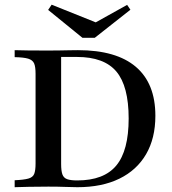

<svg xmlns="http://www.w3.org/2000/svg" viewBox="-20 -780 717 800"><path d="M41.1 0V-29Q79 -30.6 98 -35.9Q116.9 -41.1 122.6 -55.6Q128.2 -70.2 128.2 -98.4V-472.6Q128.2 -501.6 122.2 -515.7Q116.1 -529.8 97.6 -535.5Q79 -541.1 41.1 -541.9V-571Q64.5 -570.2 98.4 -569.8Q132.3 -569.4 180.6 -569.4Q204 -569.4 227 -569.8Q250 -570.2 270.6 -570.6Q291.1 -571 304.8 -571Q464.5 -571 546 -501.6Q627.4 -432.3 627.4 -297.6Q627.4 -204 588.7 -137.5Q550 -71 477.4 -35.5Q404.8 0 302.4 0Q282.3 0 252.4 -1.2Q222.6 -2.4 181.5 -2.4Q138.7 -2.4 100.8 -1.6Q62.9 -0.8 41.1 0ZM301.6 -28.2Q412.9 -28.2 464.5 -90.3Q516.1 -152.4 516.1 -286.3Q516.1 -421 464.9 -481.9Q413.7 -542.7 300.8 -542.7H234.7V-96.8Q234.7 -68.5 239.9 -53.6Q245.2 -38.7 259.7 -33.5Q274.2 -28.2 301.6 -28.2ZM509.7 -759.7 523.4 -739.5 375 -622.6H323.4L180.6 -738.7L195.2 -760.5L402.4 -677.4L360.5 -676.6Z"/></svg>

Font: Playfair SemiBold
Style: Regular
Weight: 600
Designer: Claus Eggers Sørensen
Foundry: Claus Eggers Sørensen
Version: Version 2.001;gftools[0.9.30]